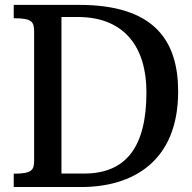

<svg xmlns="http://www.w3.org/2000/svg" viewBox="-20 -752 774 772"><path d="M35.2 0H307.1C510.7 0 696.3 -100.6 696.3 -383.8C696.3 -589.8 599.6 -732.4 297.4 -732.4H35.2V-678.7C108.4 -678.7 117.2 -664.6 117.2 -625.5V-106.9C117.2 -67.9 108.4 -53.7 35.2 -53.7ZM227.1 -54.2V-683.6H293C480.5 -683.6 568.8 -562 568.8 -381.3C568.8 -157.7 484.4 -54.2 317.9 -54.2Z"/></svg>

Font: Arbutus Slab
Style: Regular
Weight: 400
Designer: Karolina Lach
Foundry: Karolina Lach
Version: Version 1.001